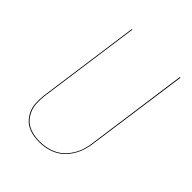

<svg xmlns="http://www.w3.org/2000/svg" viewBox="-196 -791 910 910"><g transform="rotate(45 259.0 -335.5)"><path d="M480.5 -680.2 408.2 -161.6Q403.3 -127 390.1 -97.2Q377 -67.4 354.7 -43Q332.5 -18.6 298.3 -4.6Q264.2 9.3 221.2 9.3Q187 9.3 160.4 0Q133.8 -9.3 117.9 -25.4Q102.1 -41.5 92 -63.2Q82 -85 80.8 -110.1Q79.6 -135.3 82.5 -162.1L154.3 -680.2H158.2L86.4 -162.1Q83.5 -135.7 84.7 -111.3Q85.9 -86.9 95.5 -65.7Q105 -44.4 120.6 -28.6Q136.2 -12.7 162.1 -3.7Q188 5.4 221.7 5.4Q263.7 5.4 297.4 -8.3Q331.1 -22 352.5 -45.9Q374 -69.8 387 -98.9Q399.9 -127.9 404.3 -162.1L476.1 -680.2Z"/></g></svg>

Font: Fira Sans Compressed Four
Style: Italic
Weight: 100
Width: 3
Italic angle: -8°
Designer: Carrois Corporate & Edenspiekermann AG
Foundry: Carrois Corporate GbR & Edenspiekermann AG
Version: Version 4.203;PS 004.203;hotconv 1.0.88;makeotf.lib2.5.64775